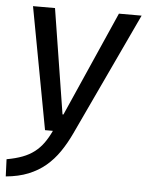

<svg xmlns="http://www.w3.org/2000/svg" viewBox="-70 -570 631 826"><g transform="rotate(5 245.5 -157.0)"><path d="M260 2Q239 47 214 83.5Q189 120 157 147Q125 174 83 191Q41 208 -14 213L-17 139Q22 132 51 121Q80 110 102 93Q124 76 140.5 53Q157 30 171 0H137L39 -527H134L206 -74H210L410 -527H508Z"/></g></svg>

Font: Yekcdsyqcyvpieeyorgstswgcgt
Style: Regular
Weight: 400
Italic angle: -8°
Designer: Carrois Corporate & Edenspiekermann
Foundry: Carrois Corporate GbR & Edenspiekermann AG
Version: Version 2.001